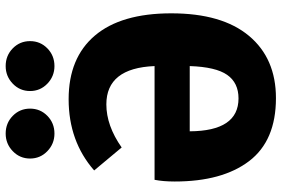

<svg xmlns="http://www.w3.org/2000/svg" viewBox="-178 -797 993 677"><g transform="rotate(-90 318.5 -458.5)"><path d="M186 -763Q150 -763 124 -788Q98 -813 98 -849Q98 -885 124 -910Q150 -935 186 -935Q223 -935 248.5 -910Q274 -885 274 -849Q274 -813 248.5 -788Q223 -763 186 -763ZM424 -763Q388 -763 362 -788Q336 -813 336 -849Q336 -885 362 -910Q388 -935 424 -935Q461 -935 486.5 -910Q512 -885 512 -849Q512 -813 486.5 -788Q461 -763 424 -763ZM307 -713Q453 -713 531.5 -620.5Q610 -528 610 -351Q610 -172 530.5 -77Q451 18 311 18Q161 18 89 -76.5Q17 -171 17 -339Q17 -380 23 -410H424Q417 -580 289 -580Q214 -580 137 -526L56 -623Q159 -713 307 -713ZM310 -114Q365 -114 393 -154Q421 -194 424 -286H194Q195 -114 310 -114Z"/></g></svg>

Font: FiraGO ExtraBold
Style: Regular
Weight: 800
Designer: bBox Type
Foundry: bBox Type GmbH
Version: Version 1.001;PS 001.001;hotconv 1.0.88;makeotf.lib2.5.64775